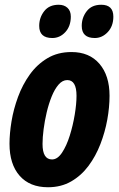

<svg xmlns="http://www.w3.org/2000/svg" viewBox="-20 -778 500 808"><path d="M182 10Q105 10 62.5 -38.5Q20 -87 20 -173Q20 -216 28.5 -267.5Q37 -319 56 -370.5Q75 -422 105.5 -464.5Q136 -507 179.5 -533Q223 -559 281 -559Q356 -559 398.5 -509.5Q441 -460 441 -375Q441 -327 431.5 -274.5Q422 -222 402.5 -171.5Q383 -121 352.5 -80Q322 -39 279.5 -14.5Q237 10 182 10ZM199 -107Q222 -107 241 -135.5Q260 -164 273.5 -207Q287 -250 294.5 -295.5Q302 -341 302 -375Q302 -441 263 -441Q243 -441 226.5 -422Q210 -403 197.5 -372Q185 -341 176.5 -305Q168 -269 163.5 -234Q159 -199 159 -172Q159 -107 199 -107ZM379 -618Q324 -618 324 -669Q324 -704 345 -731Q366 -758 406 -758Q457 -758 457 -708Q457 -668 433.5 -643Q410 -618 379 -618ZM200 -618Q145 -618 145 -669Q145 -704 166 -731Q187 -758 227 -758Q250 -758 264 -745Q278 -732 278 -708Q278 -668 255 -643Q232 -618 200 -618Z"/></svg>

Font: Noto Sans ExtraCondensed ExtraBold
Style: Italic
Weight: 800
Width: 2
Italic angle: -12°
Designer: Monotype Design Team
Foundry: Monotype Imaging Inc.
Version: Version 2.013; ttfautohint (v1.8.4.7-5d5b)